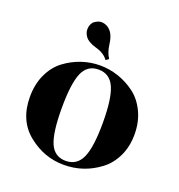

<svg xmlns="http://www.w3.org/2000/svg" viewBox="-123 -758 809 870"><g transform="rotate(20 282.0 -323.0)"><path d="M309 -511 295 -501Q276 -528 236 -539Q196 -550 181 -571Q166 -592 171 -616.5Q176 -641 197 -650Q213 -660 234 -654.5Q255 -649 269 -629.5Q283 -610 287.5 -573Q292 -536 309 -511ZM205 -60.5Q227 -10 281 -10Q335 -10 358 -61Q381 -112 381 -229.5Q381 -347 358 -398.5Q335 -450 281 -450Q227 -450 205 -398.5Q183 -347 183 -229Q183 -111 205 -60.5ZM30 -228Q30 -289 52.5 -337Q75 -385 112.5 -413Q150 -441 193 -455.5Q236 -470 281 -470Q326 -470 369.5 -455.5Q413 -441 450.5 -413Q488 -385 511 -337Q534 -289 534 -229Q534 -169 511 -122Q488 -75 450 -47Q374 10 279 10Q184 10 107 -52Q30 -114 30 -228Z"/></g></svg>

Font: Rozha One
Style: Regular
Weight: 400
Designer: Tim Donaldson, Indian Type Foundry
Foundry: Indian Type Foundry
Version: Version 1.300;PS 1.0;hotconv 1.0.78;makeotf.lib2.5.61930; tt